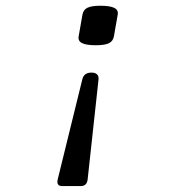

<svg xmlns="http://www.w3.org/2000/svg" viewBox="-20 -476 640 665"><path d="M259.3 168.5Q281.7 168.5 283.7 144L321.3 -201.2Q322.3 -212.4 315.9 -218.5Q309.6 -224.6 296.9 -224.6Q270.5 -224.6 265.1 -201.2L180.2 144Q173.8 168.5 195.8 168.5ZM374.5 -350.1 387.7 -425.3Q390.6 -441.4 375.7 -448.7Q360.8 -456.1 328.1 -456.1Q296.4 -456.1 282.5 -449Q268.6 -441.9 265.6 -425.3L252.4 -350.1Q249.5 -334 264.2 -326.7Q278.8 -319.3 311.5 -319.3Q343.3 -319.3 357.4 -326.4Q371.6 -333.5 374.5 -350.1Z"/></svg>

Font: Courier Prime Code
Style: Italic
Weight: 400
Italic angle: -10°
Designer: Alan Dague-Greene
Foundry: Quote-Unquote Apps
Version: Version 3.18